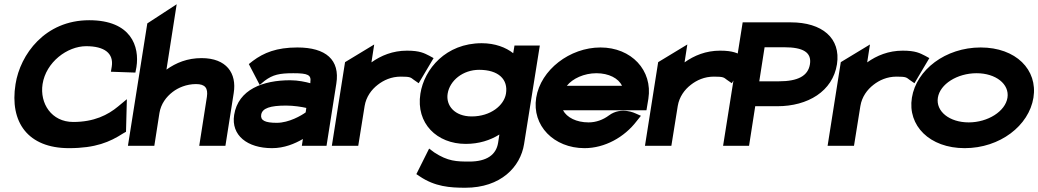

<svg xmlns="http://www.w3.org/2000/svg" viewBox="-20 -685 4878 902"><path d="M53 -290C24 -110 112 11 304 11C429 11 496 -18 558 -58L572 -66L576 -219L535 -185C487 -145 422 -112 324 -112C222 -112 166 -199 180 -290C196 -393 296 -468 385 -468C470 -468 515 -435 505 -372L501 -348L616 -344L621 -370C636 -466 597 -590 399 -590C191 -590 75 -429 53 -290Z M581 0H705L729 -154C736 -197 761 -230 791 -253C817 -273 856 -290 901 -290C944 -290 958 -271 952 -230L916 0H1039L1078 -248C1093 -341 1044 -412 927 -412C860 -412 807 -390 762 -358L810 -665L672 -575Z M1080 -145C1065 -49 1142 11 1258 11C1316 11 1365 -10 1403 -32L1398 0H1514L1560 -292C1578 -404 1511 -462 1377 -462C1279 -462 1219 -437 1168 -399L1149 -384L1200 -286L1224 -306C1262 -334 1292 -341 1358 -341C1427 -341 1443 -333 1438 -299V-294C1416 -300 1381 -308 1343 -308C1216 -308 1099 -265 1080 -145ZM1207 -146C1212 -177 1250 -189 1324 -189C1360 -189 1397 -183 1419 -178L1416 -157C1397 -143 1338 -108 1280 -108C1224 -108 1203 -120 1207 -146Z M1539 0H1663L1693 -187C1700 -230 1725 -264 1755 -287C1782 -308 1818 -325 1863 -325C1909 -325 1909 -321 1924 -310L1947 -294L2017 -412L1997 -423C1973 -435 1953 -447 1892 -447C1825 -447 1770 -424 1725 -392L1738 -476L1601 -393Z M1955 -245C1933 -105 2033 -9 2168 -9C2230 -9 2283 -26 2326 -53L2320 -14C2311 42 2267 74 2185 74C2125 74 2084 73 2020 31L1996 13L1936 133L1951 143C2023 192 2094 197 2166 197C2333 197 2425 99 2442 -8L2516 -471H2397L2391 -435C2357 -462 2306 -482 2243 -482C2075 -482 1973 -361 1955 -245ZM2083 -245C2093 -307 2155 -357 2231 -357C2322 -357 2368 -312 2357 -245C2348 -190 2285 -138 2196 -138C2116 -138 2074 -189 2083 -245Z M2499 -226C2478 -95 2582 11 2726 11C2821 11 2913 -40 2971 -116L2991 -141L2966 -152C2966 -152 2899 -186 2841 -143C2813 -122 2780 -110 2745 -110C2688 -110 2643 -133 2625 -167H3017L3026 -221C3047 -355 2946 -462 2801 -462C2657 -462 2520 -357 2499 -226ZM2643 -282C2670 -316 2724 -341 2782 -341C2840 -341 2886 -317 2902 -282Z M3010 0H3134L3164 -187C3171 -230 3196 -264 3226 -287C3253 -308 3289 -325 3334 -325C3380 -325 3380 -321 3395 -310L3418 -294L3488 -412L3468 -423C3444 -435 3424 -447 3363 -447C3296 -447 3241 -424 3196 -392L3209 -476L3072 -393Z M3377 0H3499L3528 -186H3632C3775 -186 3892 -256 3912 -383C3931 -506 3842 -580 3695 -580H3469ZM3547 -303 3572 -463H3664C3753 -463 3794 -439 3785 -383C3776 -328 3728 -303 3639 -303Z M3868 0H3992L4022 -187C4029 -230 4054 -264 4084 -287C4111 -308 4147 -325 4192 -325C4238 -325 4238 -321 4253 -310L4276 -294L4346 -412L4326 -423C4302 -435 4282 -447 4221 -447C4154 -447 4099 -424 4054 -392L4067 -476L3930 -393Z M4264 -226C4243 -95 4347 11 4512 11C4678 11 4814 -95 4835 -226C4856 -357 4753 -462 4587 -462C4422 -462 4285 -357 4264 -226ZM4386 -226C4396 -290 4477 -341 4568 -341C4658 -341 4723 -290 4713 -226C4703 -162 4621 -110 4531 -110C4440 -110 4376 -162 4386 -226Z"/></svg>

Font: Charger Pro
Style: UltraExtObl
Weight: 900
Designer: Jasper
Foundry: Cannot Into Space Fonts
Version: Version 1.09